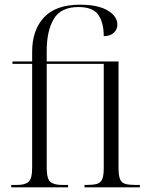

<svg xmlns="http://www.w3.org/2000/svg" viewBox="-20 -798 626 818"><path d="M28 0V-10H52Q86 -10 101.5 -23Q117 -36 117 -85V-526H33V-536H117V-578Q117 -670 167.5 -724Q218 -778 321 -778Q397 -778 438.5 -753.5Q480 -729 480 -693Q480 -672 464.5 -658Q449 -644 422 -644Q422 -701 399 -734.5Q376 -768 314 -768Q239 -768 209 -717Q179 -666 179 -581V-536H485V-84Q485 -50 491.5 -34.5Q498 -19 514 -14.5Q530 -10 558 -10H576V0H340V-10H348Q376 -10 392.5 -14.5Q409 -19 415.5 -34.5Q422 -50 422 -82V-526H179V-85Q179 -36 194.5 -23Q210 -10 246 -10H270V0Z"/></svg>

Font: Noto Serif Display SemiCondensed Light
Style: Regular
Weight: 300
Width: 4
Designer: Monotype Design Team
Foundry: Monotype Imaging Inc.
Version: Version 2.009